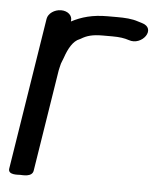

<svg xmlns="http://www.w3.org/2000/svg" viewBox="-44 -540 485 597"><g transform="rotate(5 199.0 -241.5)"><path d="M135.6 -332C136.8 -339.2 141 -346.4 144.3 -356.2C154.2 -385.5 168.2 -410.3 188.1 -417.8C189 -418.2 190.5 -418.9 191.5 -419.5C209 -430.3 226.8 -435.5 258.9 -435.5H288.9C311.6 -435.5 326.8 -433.1 340.5 -428.5C382.8 -413.1 425.1 -471.5 376.2 -485L364.3 -488.6C344.7 -495.3 322.6 -496.5 298.5 -496.5H268.5C221.9 -496.5 187.8 -486.9 156.3 -470.3L156.5 -472C159.3 -489.1 143.9 -502.5 123.2 -502.5C102.6 -502.5 83 -489.1 80.3 -472L5.2 2C2 22.6 33.9 18.5 40.7 18.5C47.5 18.5 78.2 22.6 81.5 2L131.7 -315C132.8 -322.3 134.8 -327 135.6 -332Z"/></g></svg>

Font: CiSf OpenHand
Style: BdExtObl
Weight: 400
Foundry: Cannot Into Space Fonts
Version: Version 0.7892